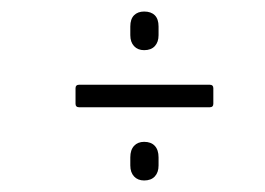

<svg xmlns="http://www.w3.org/2000/svg" viewBox="-20 -467 460 333"><path d="M117 -281Q111 -281 111 -287V-314Q111 -320 117 -320H344Q350 -320 350 -314V-287Q350 -281 344 -281ZM230 -154Q219 -154 212.5 -161Q206 -168 206 -180V-194Q206 -207 212.5 -214Q219 -221 230 -221Q242 -221 248.5 -214Q255 -207 255 -194V-180Q255 -168 248.5 -161Q242 -154 230 -154ZM230 -380Q219 -380 212.5 -387Q206 -394 206 -406V-421Q206 -434 212.5 -440.5Q219 -447 230 -447Q242 -447 248.5 -440.5Q255 -434 255 -421V-406Q255 -394 248.5 -387Q242 -380 230 -380Z"/></svg>

Font: Sofia Sans Extra Condensed Light
Style: Italic
Weight: 300
Italic angle: -9°
Version: Version 4.100